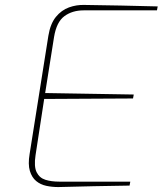

<svg xmlns="http://www.w3.org/2000/svg" viewBox="-20 -752 659 778"><path d="M216 6Q191 6 167.5 1Q144 -4 126.5 -18.5Q109 -33 101 -59.5Q93 -86 100 -128L176 -607Q184 -656 206.5 -683.5Q229 -711 259.5 -722Q290 -733 322 -732Q396 -731 470.5 -729.5Q545 -728 619 -726L616 -710H319Q273 -710 241 -686.5Q209 -663 199 -602L163 -375L522 -369L519 -353L159 -351L124 -123Q117 -77 128.5 -54Q140 -31 164 -23.5Q188 -16 220 -16H508L505 0Q433 1 360.5 2.5Q288 4 216 6Z"/></svg>

Font: Exo Thin Thin
Style: Italic
Weight: 250
Italic angle: -9°
Version: Version 2.000